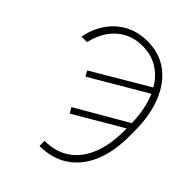

<svg xmlns="http://www.w3.org/2000/svg" viewBox="-264 -869 1213 1213"><g transform="rotate(45 342.0 -262.5)"><path d="M61.5 -463.4H12.2Q26.9 -542 69.1 -604.2Q111.3 -666.5 177.2 -702.4Q243.2 -738.3 329.1 -738.3Q435.5 -738.3 512.2 -680.9Q588.9 -623.5 630.1 -520Q671.4 -416.5 671.4 -278.8V-230Q671.4 -92.8 628.9 6.3Q586.4 105.5 506.1 159.2Q425.8 212.9 313 212.9V167.5Q412.6 167.5 481.9 119.4Q551.3 71.3 587.6 -17.6Q624 -106.4 624 -230V-254.9L303.7 -66.9L281.7 -103.5L623.5 -301.3Q620.6 -427.7 579.6 -520L208.5 -302.2L189 -337.9L560.5 -557.1Q522.5 -623 463.1 -658.9Q403.8 -694.8 327.1 -694.8Q227.5 -695.3 157.5 -634.8Q87.4 -574.2 61.5 -463.4Z"/></g></svg>

Font: Inter Extra Light
Style: Regular
Weight: 200
Designer: Rasmus Andersson
Foundry: rsms
Version: Version 4.000;git-3c8e0fc